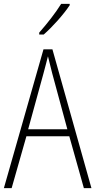

<svg xmlns="http://www.w3.org/2000/svg" viewBox="-20 -969 491 989"><path d="M339 -942V-949H295C265 -901 225 -850 182 -801V-791H205C249 -829 308 -895 339 -942ZM412 0H451L250 -715H204L0 0H40L116 -267H337ZM249 -591 327 -303H125L204 -591C212 -623 220 -649 227 -679C234 -649 242 -621 249 -591Z"/></svg>

Font: Noto Sans Myanmar Condensed ExtraLight
Style: Regular
Weight: 200
Width: 3
Designer: Monotype Design Team
Foundry: Monotype Imaging Inc.
Version: Version 2.107